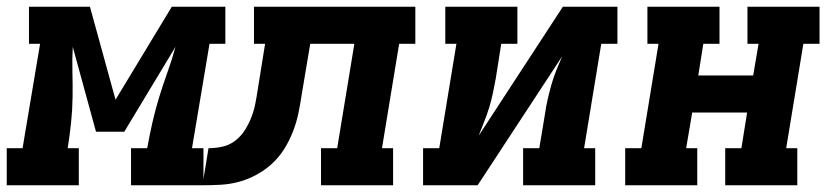

<svg xmlns="http://www.w3.org/2000/svg" viewBox="-57 -550 2477 570"><path d="M-37 0V-110H10L62 -420H29V-530H210L286 -254L453 -530H612V-420H565L513 -110H547V0H332V-110H380Q387 -149 395.5 -186.5Q404 -224 415.5 -261.5Q427 -299 440.5 -336.5Q454 -374 464 -411L312 -159H228L159 -411Q157 -373 158 -336Q159 -299 158.5 -261.5Q158 -224 154 -186Q150 -148 144 -110H177V0Z M544 0 562 -110Q582 -110 603 -114.5Q624 -119 641.5 -132.5Q659 -146 670.5 -164.5Q682 -183 689.5 -202.5Q697 -222 701 -242.5Q705 -263 708 -283L730 -420H697V-530H1176V-420H1128L1077 -110H1110V0H896V-110H944L995 -420H864L838 -265Q834 -238 828.5 -212Q823 -186 812.5 -159Q802 -132 787 -108Q772 -84 751 -64.5Q730 -45 704 -31Q678 -17 651.5 -10Q625 -3 598 -1.5Q571 0 544 0Z M1199 0V-110H1247L1298 -420H1265V-530H1479V-420H1431L1415 -318Q1411 -296 1406.5 -274.5Q1402 -253 1395.5 -231.5Q1389 -210 1380.5 -189Q1372 -168 1364 -147L1614 -530H1776V-420H1728L1677 -110H1710V0H1496V-110H1544L1561 -212Q1564 -234 1569 -255.5Q1574 -277 1580 -298.5Q1586 -320 1594.5 -341Q1603 -362 1612 -383L1361 0Z M1799 0V-110H1847L1898 -420H1865V-530H2079V-420H2031L2016 -326H2179L2195 -420H2162V-530H2376V-420H2328L2277 -110H2310V0H2096V-110H2144L2161 -216H1998L1980 -110H2013V0Z"/></svg>

Font: Iosevka Slab XBdExObl
Style: Regular
Weight: 800
Width: 7
Italic angle: -9°
Monospace: yes
Designer: Belleve Invis
Foundry: Belleve Invis
Version: Version 11.1.0; ttfautohint (v1.8.3)